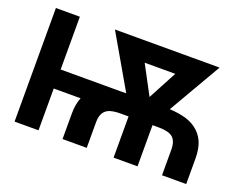

<svg xmlns="http://www.w3.org/2000/svg" viewBox="-113 -941 1455 1155"><g transform="rotate(20 614.5 -363.5)"><path d="M169.9 -389.2H666V-267.6H169.9ZM65.9 -727.1H219.2V0H65.9ZM527.8 -162.6V0H373V-162.6Q373 -279.3 439.9 -334.5Q507.3 -390.1 647 -390.1H891.6Q948.7 -390.1 1002 -378.4Q1051.8 -367.7 1087.9 -341.3Q1125 -314.5 1145 -271.5Q1164.6 -228 1164.6 -162.6V0H1009.8V-162.6Q1009.8 -218.8 982.4 -241.7Q956.1 -263.7 891.6 -263.7H647Q609.4 -263.7 584 -255.9Q557.1 -248 542.5 -226.1Q527.8 -204.1 527.8 -162.6ZM587.9 -727.1H973.6V-600.6H587.9ZM760.7 -266.6 741.2 -347.2 943.4 -727.1H1113.8L846.7 -266.6ZM443.8 -727.1H612.8L817.4 -343.3L795.4 -266.6H710ZM699.7 -368.2H853V0H699.7Z"/></g></svg>

Font: My Font
Style: Bold
Weight: 500
Designer: Rasmus Andersson
Foundry: rsms
Version: Version 0.001